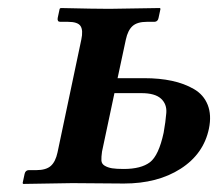

<svg xmlns="http://www.w3.org/2000/svg" viewBox="-20 -455 541 476"><path d="M385.7 -126Q390.6 -153.3 392.3 -175Q394 -196.8 379.2 -210.4Q364.3 -224.1 330.6 -224.1H263.7L232.9 -79.1Q231 -65.4 231.4 -57.1Q231.9 -48.8 239.5 -44.2Q247.1 -39.6 257.8 -37.8Q268.6 -36.1 286.6 -36.1Q329.6 -36.1 351.6 -52.7Q373.5 -69.3 385.7 -126ZM122.6 -77.1 181.6 -356.9Q186.5 -379.9 179.7 -390.4Q172.9 -400.9 148.4 -400.9H129.4Q121.6 -400.9 123 -410.2L127.9 -433.1L130.4 -435.1Q215.8 -433.1 251 -433.1L376.5 -435.1L377.9 -433.1L373 -410.2Q371.1 -401.4 363.3 -400.9H344.2Q320.3 -400.9 308.6 -390.4Q296.9 -379.9 292 -356.9L271.5 -261.2H337.4Q375.5 -261.2 406.2 -254.6Q437 -248 460.9 -234.1Q484.9 -220.2 494.9 -195.1Q504.9 -169.9 498 -136.2Q484.9 -73.2 427.7 -36.6Q370.6 0 287.1 0L159.2 -1L37.6 1L36.1 -1L41 -23.9Q43 -32.7 50.8 -33.2H69.8Q94.2 -33.2 106 -43.7Q117.7 -54.2 122.6 -77.1Z"/></svg>

Font: Linux Libertine Slanted
Style: Semibold Slanted
Weight: 600
Designer: Philipp H. Poll
Foundry: Philipp H. Poll
Version: Version 5.1.1